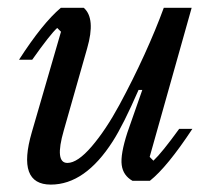

<svg xmlns="http://www.w3.org/2000/svg" viewBox="-20 -469 558 498"><path d="M197.3 -448.7Q228.5 -421.4 206.1 -343.8L145.5 -130.9Q121.1 -46.4 154.8 -46.4Q181.2 -46.4 217.8 -89.1Q254.4 -131.8 289.6 -196.8Q324.7 -261.7 354.5 -327.1Q384.3 -392.6 404.8 -448.7H477.1L368.2 -62L377.9 -52.2Q399.9 -72.8 444.8 -134.8H479Q413.6 -35.6 368.7 0H323.7Q299.3 -13.7 295.7 -41Q292 -68.4 310.5 -125.5L349.1 -235.8H339.4Q299.8 -145 272.5 -102.5Q200.7 9.8 111.8 9.8Q22.9 9.8 62.5 -126L138.2 -386.7L128.4 -396.5Q110.4 -380.4 63.5 -314H29.3Q90.3 -408.7 137.7 -448.7Z"/></svg>

Font: Happy Times at the IKOB Italic
Style: Regular
Weight: 400
Designer: Lucas Le Bihan
Foundry: Lucas Le Bihan
Version: Version 1.000;PS 1.0;hotconv 1.0.88;makeotf.lib2.5.647800